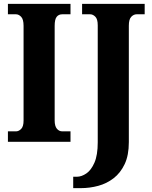

<svg xmlns="http://www.w3.org/2000/svg" viewBox="-20 -734 785 994"><path d="M21 0V-54H63Q77 -54 89.5 -66.5Q102 -79 102 -110V-600Q102 -634 89.5 -647Q77 -660 63 -660H21V-714H345V-660H302Q284 -660 273.5 -647Q263 -634 263 -600V-111Q263 -81 274.5 -67.5Q286 -54 302 -54H345V0ZM359 240V181H378Q402 181 427 164Q452 147 469 108Q486 69 486 3V-603Q486 -635 473.5 -647.5Q461 -660 447 -660H405V-714H729V-660H687Q672 -660 659.5 -647Q647 -634 647 -601V2Q647 70 625.5 115.5Q604 161 568.5 188.5Q533 216 489 228Q445 240 398 240Z"/></svg>

Font: Noto Serif Tamil Condensed ExtraBold
Style: Italic
Weight: 800
Width: 3
Italic angle: -12°
Designer: Indian Type Foundry, Tom Grace, and the Monotype Design Team
Foundry: Monotype Imaging Inc.
Version: Version 2.003; ttfautohint (v1.8.4.7-5d5b)